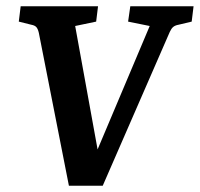

<svg xmlns="http://www.w3.org/2000/svg" viewBox="-20 -592 638 613"><path d="M104 -487Q101 -500 96 -505.5Q91 -511 80 -513L40 -523L46 -572H293L287 -523L220 -509L303 -52H265L458 -509L389 -523L396 -572H598L592 -523L550 -513Q539 -511 533 -506Q527 -501 522 -490L308 1H200Z"/></svg>

Font: Rasa SemiBold
Style: Italic
Weight: 600
Italic angle: -7.10001°
Designer: Anna Giedrys (Yrsa+Rasa design), David Brezina (Yrsa art-direction, Rasa art-direction, design)
Foundry: Rosetta Type Foundry
Version: Version 2.004